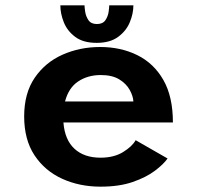

<svg xmlns="http://www.w3.org/2000/svg" viewBox="-20 -688 750 719"><path d="M607.5 -94.5Q592.5 -73 560 -48.5Q527.5 -24 477 -6.5Q426.5 11 356.5 11Q278 11 213 -18.5Q148 -48 109.2 -106.5Q70.5 -165 70.5 -252Q70.5 -339 110 -396.8Q149.5 -454.5 214.2 -483.2Q279 -512 355 -512Q432.5 -512 494.2 -481.5Q556 -451 591.8 -388.5Q627.5 -326 627.5 -229.5H217.5Q222.5 -164.5 258.8 -131Q295 -97.5 356.5 -97.5Q406.5 -97.5 440.8 -118.5Q475 -139.5 488 -163ZM357.5 -407Q309 -407 273 -383.2Q237 -359.5 223.5 -308H479.5Q478.5 -328 465.8 -351.2Q453 -374.5 426.5 -390.8Q400 -407 357.5 -407ZM479.5 -668Q479.5 -637 466 -604.5Q452.5 -572 422.2 -549.8Q392 -527.5 342 -527.5Q291.5 -527.5 261.8 -549.8Q232 -572 219 -604.5Q206 -637 206 -668H296.5Q296.5 -661 299 -644Q301.5 -627 311.2 -612.5Q321 -598 343 -598Q365 -598 374.8 -612.5Q384.5 -627 386.8 -643.8Q389 -660.5 389 -668Z"/></svg>

Font: League Mono SemiBold
Style: Regular
Weight: 600
Width: 6
Designer: Tyler Finck
Foundry: The League of Moveable Type / Tyler Finck
Version: Version 2.300;RELEASE